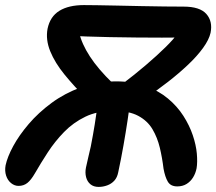

<svg xmlns="http://www.w3.org/2000/svg" viewBox="-43 -726 850 755"><path d="M654 7Q628 7 617 -11.5Q606 -30 600 -63Q595 -105 585.5 -145Q576 -185 556.5 -218Q537 -251 500.5 -270.5Q464 -290 404 -290Q340 -290 292.5 -267Q245 -244 209 -207Q173 -170 145 -127Q117 -84 94 -44Q79 -18 64.5 -6.5Q50 5 30 5Q14 5 0.5 -6Q-13 -17 -19 -35.5Q-25 -54 -21 -76Q-14 -109 9 -151.5Q32 -194 70 -238.5Q108 -283 159.5 -321Q211 -359 275 -382.5Q339 -406 414 -406Q480 -406 530.5 -387.5Q581 -369 617.5 -338.5Q654 -308 678 -270.5Q702 -233 715 -194.5Q728 -156 731 -122Q734 -88 730 -64Q726 -44 716 -28Q706 -12 690.5 -2.5Q675 7 654 7ZM345 9Q325 9 312.5 -1.5Q300 -12 295.5 -29.5Q291 -47 295 -67Q298 -83 304 -107Q310 -131 314 -150Q323 -196 329.5 -236.5Q336 -277 339.5 -303.5Q343 -330 343 -334L473 -368Q474 -364 470 -333Q466 -302 459 -255Q452 -208 442.5 -154Q433 -100 422 -49Q418 -28 406.5 -15.5Q395 -3 378.5 3Q362 9 345 9ZM297 -338Q249 -386 211 -432.5Q173 -479 154.5 -524.5Q136 -570 144 -613Q154 -661 190.5 -683.5Q227 -706 287 -706Q304 -706 338.5 -705.5Q373 -705 418.5 -704Q464 -703 512.5 -702Q561 -701 604.5 -700.5Q648 -700 679 -700Q743 -700 768.5 -671Q794 -642 785 -597Q779 -570 755.5 -537.5Q732 -505 696 -471Q660 -437 617.5 -404Q575 -371 532 -342L437 -395Q486 -432 530.5 -470Q575 -508 608 -540.5Q641 -573 656 -595L668 -579Q640 -578 594 -578Q548 -578 494.5 -578.5Q441 -579 389.5 -580Q338 -581 298 -582.5Q258 -584 240 -585L268 -599Q278 -554 310.5 -504Q343 -454 400 -399Z"/></svg>

Font: Shantell Sans SemiBold
Style: Italic
Weight: 600
Italic angle: -11°
Designer: Stephen Nixon, Anya Danilova, Shantell Martin
Foundry: Arrow Type
Version: Version 1.011;[c5ecc13dd]